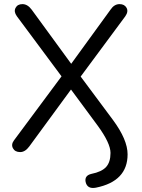

<svg xmlns="http://www.w3.org/2000/svg" viewBox="-20 -732 690 933"><path d="M446 180Q404 188 396 152Q390 121 424 113Q474 103 495.5 79.5Q517 56 517 11Q517 -36 455 -121L325 -297L122 -20Q102 7 78 7Q53 7 43 -11.5Q33 -30 48 -50L279 -361L62 -653Q46 -675 55.5 -693.5Q65 -712 89 -712Q114 -712 134 -685L326 -422L517 -685Q535 -712 561 -712Q585 -712 595 -694Q605 -676 589 -653L372 -360L529 -149Q600 -53 600 18Q600 149 446 180Z"/></svg>

Font: Nunito
Style: Regular
Weight: 400
Designer: Vernon Adams
Foundry: Vernon Adams
Version: Version 3.602